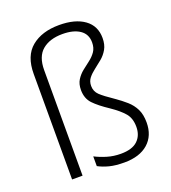

<svg xmlns="http://www.w3.org/2000/svg" viewBox="-140 -869 874 982"><g transform="rotate(-20 296.5 -377.5)"><path d="M481 -627Q481 -591 467 -566.5Q453 -542 432 -524.5Q411 -507 390.5 -491.5Q370 -476 356 -458.5Q342 -441 342 -416Q342 -386 363 -366Q384 -346 433 -313Q465 -291 490.5 -268.5Q516 -246 530.5 -216.5Q545 -187 545 -144Q545 -72 498.5 -31Q452 10 369 10Q321 10 288 1.5Q255 -7 229 -21V-74Q258 -59 293 -48.5Q328 -38 367 -38Q429 -38 458.5 -66Q488 -94 488 -141Q488 -187 464.5 -215Q441 -243 394 -275Q341 -310 313.5 -339Q286 -368 286 -414Q286 -447 300 -469Q314 -491 334 -507Q354 -523 374.5 -538.5Q395 -554 409 -574Q423 -594 423 -624Q423 -669 388.5 -692.5Q354 -716 294 -716Q225 -716 184.5 -682Q144 -648 144 -574V0H87V-574Q87 -672 143.5 -718.5Q200 -765 294 -765Q381 -765 431 -729Q481 -693 481 -627Z"/></g></svg>

Font: Noto Sans Gurmukhi UI Light
Style: Regular
Weight: 300
Designer: Jelle Bosma - Monotype Design Team
Foundry: Monotype Imaging Inc.
Version: Version 2.004; ttfautohint (v1.8.4.7-5d5b)